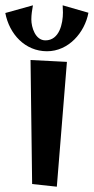

<svg xmlns="http://www.w3.org/2000/svg" viewBox="-54 -674 353 723"><path d="M61 -448 67 19 160 29 198 -441ZM182 -654C182 -645 183 -636 183 -627C183 -586 170 -522 117 -522C79 -522 64 -571 64 -601C64 -619 67 -637 70 -654L-34 -625C-19 -546 40 -481 123 -481C204 -481 265 -551 279 -626Z"/></svg>

Font: Original Surfer
Style: Regular
Weight: 400
Designer: Astigmatic (AOETI)
Foundry: Astigmatic (AOETI)
Version: Version 1.001